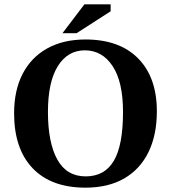

<svg xmlns="http://www.w3.org/2000/svg" viewBox="-20 -851 788 885"><path d="M374 14Q216 14 130.5 -75.5Q45 -165 45 -329Q45 -434 84 -510Q123 -586 197 -627.5Q271 -669 374 -669Q531 -669 617 -581.5Q703 -494 703 -338Q703 -229 664.5 -150Q626 -71 552.5 -28.5Q479 14 374 14ZM375 -38Q462 -38 504.5 -109.5Q547 -181 547 -335Q547 -474 499 -546.5Q451 -619 371 -619Q292 -619 246.5 -546Q201 -473 201 -335Q201 -194 244 -116Q287 -38 375 -38ZM333 -698H268L369 -831H490V-799Z"/></svg>

Font: STIX Two Text
Style: Bold
Weight: 700
Designer: Ross Mills, John Hudson & Paul Hanslow, Tiro Typeworks Ltd; with prior portions MicroPress Inc., and Coen Hoffman.
Foundry: Tiro Typeworks Ltd
Version: Version 2.13 b171